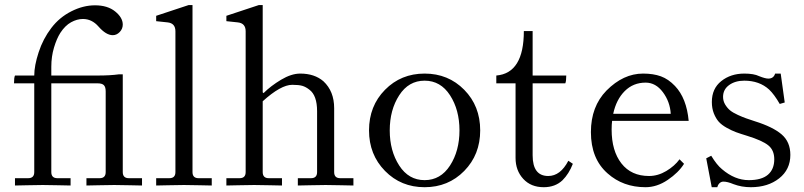

<svg xmlns="http://www.w3.org/2000/svg" viewBox="-20 -742 3221 769"><path d="M36.1 -408.2Q36.1 -431.2 40 -439.5H117.2Q117.2 -479 134.8 -532.7Q152.3 -586.4 185.5 -629.9Q217.8 -672.4 265.4 -696.5Q313 -720.7 360.4 -720.7Q411.1 -720.7 441.4 -696Q471.7 -671.4 471.7 -643.6Q471.7 -626.5 459.5 -613.8Q447.3 -601.1 431.6 -601.1Q404.8 -601.1 374.5 -635.7Q348.1 -666 312 -666Q288.6 -666 264.6 -652.8Q240.7 -639.6 221.7 -610.4Q207 -587.4 196.3 -551.5Q185.5 -515.6 185.5 -474.6V-439.5H371.1Q421.9 -439.5 456.1 -444.3H471.7V-52.7Q471.7 -28.3 496.1 -28.3H548.8V1Q547.4 1 500.7 0Q454.1 -1 437.5 -1Q420.9 -1 374.3 0Q327.6 1 326.2 1V-28.3H378.9Q403.3 -28.3 403.3 -52.7V-376Q403.3 -393.6 396 -400.9Q388.7 -408.2 371.1 -408.2H185.5V-52.7Q185.5 -28.3 210 -28.3H262.7V1Q261.2 1 214.6 0Q168 -1 151.4 -1Q134.8 -1 88.1 0Q41.5 1 40 1V-28.3H92.8Q117.2 -28.3 117.2 -52.7V-408.2Z M605.5 1V-28.3H658.2Q682.6 -28.3 682.6 -52.7V-616.7Q682.6 -648.9 651.4 -652.3L605.5 -657.2V-678.7L735.4 -721.7H751V-52.7Q751 -28.3 775.4 -28.3H828.1V1Q826.7 1 780 0Q733.4 -1 716.8 -1Q700.2 -1 653.6 0Q606.9 1 605.5 1Z M886.7 1V-28.3H939.5Q963.9 -28.3 963.9 -52.7V-616.7Q963.9 -648.9 932.6 -652.3L886.7 -657.2V-678.7L1016.6 -721.7H1032.2V-372.1L1035.6 -369.1Q1064.5 -397.9 1105.7 -422.6Q1147 -447.3 1182.6 -447.3Q1239.7 -447.3 1275.4 -416.5Q1318.4 -376.5 1318.4 -308.6V-52.7Q1318.4 -28.3 1342.8 -28.3H1395.5V1Q1394 1 1347.4 0Q1300.8 -1 1284.2 -1Q1267.6 -1 1220.9 0Q1174.3 1 1172.9 1V-28.3H1225.6Q1250 -28.3 1250 -52.7V-296.4Q1250 -359.9 1219.2 -382.8Q1205.1 -394 1190.9 -398.2Q1176.8 -402.3 1150.4 -402.3Q1105 -402.3 1032.2 -336.4V-52.7Q1032.2 -28.3 1056.6 -28.3H1109.4V1Q1107.9 1 1061.3 0Q1014.6 -1 998 -1Q981.4 -1 934.8 0Q888.2 1 886.7 1Z M1458 -219.7Q1458 -317.4 1522 -382.3Q1585.9 -447.3 1680.7 -447.3Q1775.4 -447.3 1839.4 -382.3Q1903.3 -317.4 1903.3 -219.7Q1903.3 -122.6 1839.4 -57.4Q1775.4 7.8 1680.7 7.8Q1585.9 7.8 1522 -57.4Q1458 -122.6 1458 -219.7ZM1578.9 -360.4Q1541 -301.8 1541 -219.7Q1541 -137.7 1578.9 -79.1Q1616.7 -20.5 1680.7 -20.5Q1744.6 -20.5 1782.5 -79.1Q1820.3 -137.7 1820.3 -219.7Q1820.3 -301.8 1782.5 -360.4Q1744.6 -418.9 1680.7 -418.9Q1616.7 -418.9 1578.9 -360.4Z M1967.8 -408.2V-439.5Q2078.1 -448.7 2078.1 -617.7H2113.3V-439.5H2248Q2248 -416.5 2244.1 -408.2H2113.3V-120.1Q2113.3 -37.1 2175.8 -37.1Q2224.6 -37.1 2256.3 -98.1L2274.4 -85.9Q2258.8 -45.9 2232.9 -20Q2203.6 7.8 2157.7 7.8Q2106.4 7.8 2075.7 -25.6Q2044.9 -59.1 2044.9 -109.4V-408.2Z M2346.7 -212.9Q2346.7 -315.4 2409.2 -379.4Q2476.6 -447.3 2555.7 -447.3Q2596.7 -447.3 2627 -436.3Q2657.2 -425.3 2683.6 -397.5Q2730 -348.6 2738.3 -257.8H2431.6Q2429.7 -242.7 2429.7 -223.1Q2429.7 -137.7 2469 -87.4Q2508.3 -37.1 2579.6 -37.1Q2615.2 -37.1 2648.7 -57.1Q2682.1 -77.1 2701.7 -104L2719.7 -85.9Q2697.8 -50.8 2654.5 -21.5Q2611.3 7.8 2565.4 7.8Q2475.6 7.8 2413.6 -47.4Q2346.7 -106 2346.7 -212.9ZM2436 -286.1H2666.5Q2663.6 -334.5 2635 -372.8Q2606.4 -411.1 2565.9 -411.1Q2516.1 -411.1 2482.2 -377.2Q2448.2 -343.3 2436 -286.1Z M2808.6 -107.9 2828.6 -118.2Q2851.1 -81.1 2871.6 -64.5Q2922.9 -20.5 2979 -20.5Q3030.3 -20.5 3055.7 -42.2Q3081.1 -64 3081.1 -104Q3081.1 -140.6 3057.1 -159.9Q3033.2 -179.2 2973.1 -197.8Q2945.8 -206.1 2928.5 -212.4Q2911.1 -218.8 2890.6 -230.2Q2870.1 -241.7 2858.6 -254.6Q2847.2 -267.6 2839.1 -287.8Q2831.1 -308.1 2831.1 -333.5Q2831.1 -387.2 2868.9 -417.2Q2906.7 -447.3 2960.9 -447.3Q2999.5 -447.3 3020.5 -437Q3044.9 -427.2 3057.1 -427.2Q3078.6 -427.2 3084.5 -447.3H3106.9L3123 -331.5L3103 -325.7Q3081.1 -363.8 3060.5 -383.3Q3021.5 -418.9 2960.9 -418.9Q2924.8 -418.9 2900.4 -401.4Q2876 -383.8 2876 -354Q2876 -337.4 2884.5 -323.2Q2893.1 -309.1 2904.1 -300Q2915 -291 2935.3 -281.7Q2955.6 -272.5 2968.3 -268.1Q2981 -263.7 3003.4 -256.3Q3075.2 -233.9 3110.4 -203.9Q3145.5 -173.8 3145.5 -121.6Q3145.5 -63 3100.6 -27.6Q3055.7 7.8 2987.3 7.8Q2950.2 7.8 2918 -4.4Q2893.6 -14.6 2877.4 -14.6Q2868.7 -14.6 2862.1 -8.5Q2855.5 -2.4 2853 7.8H2830.6Z"/></svg>

Font: Theano Old Style
Style: Regular
Weight: 400
Designer: Alexey Kryukov
Version: Version 2.00